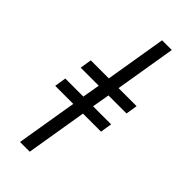

<svg xmlns="http://www.w3.org/2000/svg" viewBox="-300 -878 1076 1076"><g transform="rotate(45 237.5 -340.0)"><path d="M119 143 179 -219H36L47 -288H190L208 -392H65L76 -461H219L279 -823H356L296 -461H439L428 -392H285L267 -288H410L399 -219H256L196 143Z"/></g></svg>

Font: Iosevka QP
Style: Italic
Weight: 400
Italic angle: -9°
Designer: Belleve Invis
Foundry: Belleve Invis
Version: Version 20.0.0; ttfautohint (v1.8.4)